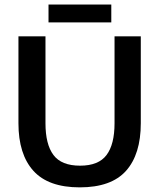

<svg xmlns="http://www.w3.org/2000/svg" viewBox="-20 -809 698 841"><path d="M329.2 11.7Q191.7 11.7 126.3 -60.8Q60.8 -133.3 60.8 -269.2V-650H179.2V-269.2Q179.2 -176.7 214.2 -130Q249.2 -83.3 330.8 -83.3Q411.7 -83.3 446.7 -130Q481.7 -176.7 481.7 -269.2V-650H596.7V-269.2Q596.7 -133.3 532.1 -60.8Q467.5 11.7 329.2 11.7ZM192.5 -710.8V-789.2H467.5V-710.8Z"/></svg>

Font: Familjen Grotesk GF Medium
Style: Regular
Weight: 500
Designer: Anders Wikstroem, Jonas Baeckman, Matilda Gysing, Kristian Moeller
Foundry: Familjen STHLM AB
Version: Version 2.000; Beta; Release 4; Build 6